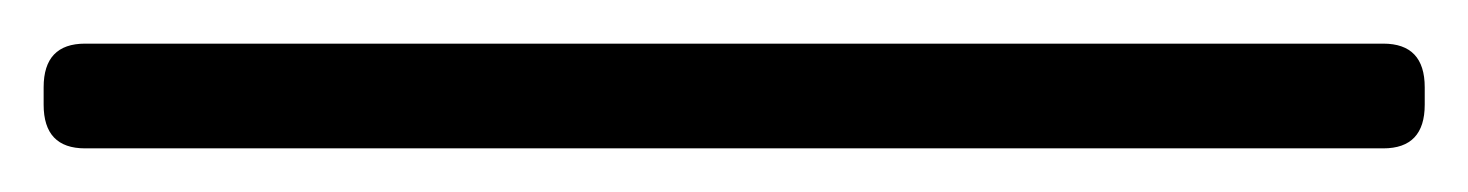

<svg xmlns="http://www.w3.org/2000/svg" viewBox="-42 70 673 88"><path d="M-3 138Q-22 138 -22 118V110Q-22 90 -3 90H592Q611 90 611 110V118Q611 138 592 138Z"/></svg>

Font: Asap Semi Expanded
Style: Regular
Weight: 400
Width: 6
Designer: Pablo Cosgaya
Foundry: Omnibus-Type
Version: Version 3.001; ttfautohint (v1.8.4.7-5d5b)